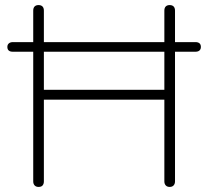

<svg xmlns="http://www.w3.org/2000/svg" viewBox="-20 -731 821 757"><path d="M132 6Q122 6 116.5 0Q111 -6 111 -16V-536L120 -527H31Q9 -527 9 -546Q9 -555 15 -560Q21 -565 31 -565H120L111 -556V-689Q111 -700 116.5 -705.5Q122 -711 132 -711Q142 -711 147.5 -705.5Q153 -700 153 -689V-556L144 -565H637L628 -556V-689Q628 -700 633.5 -705.5Q639 -711 649 -711Q659 -711 664.5 -705.5Q670 -700 670 -689V-556L661 -565H750Q772 -565 772 -546Q772 -537 766.5 -532Q761 -527 750 -527H661L670 -536V-16Q670 -6 664.5 0Q659 6 649 6Q639 6 633.5 0Q628 -6 628 -16V-338H153V-16Q153 -6 148 0Q143 6 132 6ZM153 -377H628V-527H153Z"/></svg>

Font: Nunito ExtraLight
Style: Regular
Weight: 200
Designer: Vernon Adams
Foundry: Vernon Adams
Version: Version 3.602;April 4, 2023;FontCreator 14.0.0.2856 64-bit